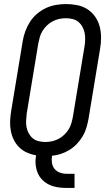

<svg xmlns="http://www.w3.org/2000/svg" viewBox="-20 -763 540 948"><path d="M308 165Q285 165 263.5 161.5Q242 158 223 149Q204 140 189 125Q174 110 166 90.5Q158 71 156 49Q154 27 158 4Q135 0 113.5 -9.5Q92 -19 75.5 -35Q59 -51 48.5 -72Q38 -93 33.5 -116.5Q29 -140 30 -165Q31 -190 35 -214L92 -559Q96 -584 105 -608.5Q114 -633 128 -655Q142 -677 162.5 -694.5Q183 -712 206.5 -723Q230 -734 255.5 -738.5Q281 -743 306 -743Q334 -743 361.5 -737.5Q389 -732 411.5 -717.5Q434 -703 449.5 -681Q465 -659 472 -632.5Q479 -606 479 -577.5Q479 -549 474 -521L417 -176Q413 -154 406.5 -132Q400 -110 388 -90Q376 -70 359.5 -52.5Q343 -35 322.5 -22.5Q302 -10 280.5 -3Q259 4 237 6Q234 24 236.5 41Q239 58 249 70.5Q259 83 275 89Q291 95 308 95H348V165ZM204 -62Q221 -62 237 -65.5Q253 -69 268.5 -77Q284 -85 297 -97.5Q310 -110 319 -124.5Q328 -139 332.5 -155Q337 -171 340 -187L397 -532Q400 -549 400.5 -566.5Q401 -584 398 -600Q395 -616 387 -630.5Q379 -645 367 -655Q355 -665 338.5 -669Q322 -673 305 -673Q288 -673 272 -669.5Q256 -666 240.5 -658Q225 -650 212 -637.5Q199 -625 190 -610.5Q181 -596 176.5 -580Q172 -564 169 -548L112 -203Q110 -186 109 -168.5Q108 -151 111 -135Q114 -119 122 -104.5Q130 -90 142 -80Q154 -70 170.5 -66Q187 -62 204 -62Z"/></svg>

Font: Iosevka Algr
Style: Italic
Weight: 400
Italic angle: -9°
Monospace: yes
Designer: Belleve Invis
Foundry: Belleve Invis
Version: Version 26.0.2; ttfautohint (v1.8.3)